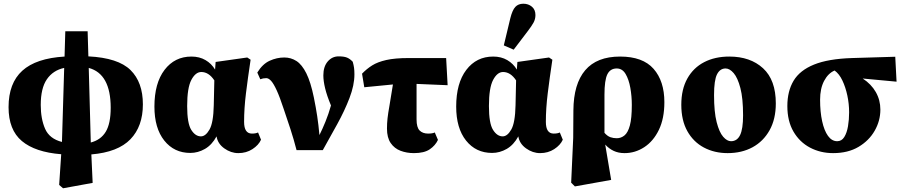

<svg xmlns="http://www.w3.org/2000/svg" viewBox="-20 -807 4859 1032"><path d="M199 -243Q199 -168 222.5 -114.5Q246 -61 313 -44L325 -442Q265 -429 232 -381Q199 -333 199 -243ZM575 -228Q575 -410 457 -442L468 -41Q522 -55 548.5 -99Q575 -143 575 -228ZM298 187 309 22Q169 11 97.5 -49Q26 -109 26 -231Q26 -360 100 -427Q174 -494 327 -503L331 -639H451L455 -504Q615 -496 681.5 -430.5Q748 -365 748 -246Q748 -128 681 -58.5Q614 11 471 23L478 176L319 205Z M986 -237Q986 -144 1008 -109Q1030 -74 1060 -74Q1085 -74 1106 -110.5Q1127 -147 1129 -241L1132 -375Q1102 -420 1062 -420Q1031 -420 1008.5 -377.5Q986 -335 986 -237ZM1003 15Q916 15 863 -51.5Q810 -118 810 -234Q810 -360 864.5 -431.5Q919 -503 1009 -503Q1052 -503 1084.5 -484Q1117 -465 1136 -433L1139 -474L1309 -498L1327 -486Q1312 -386 1302 -305Q1292 -224 1292 -152Q1292 -89 1334 -89Q1355 -89 1367 -95L1383 -56Q1370 -27 1337 -5.5Q1304 16 1261 16Q1221 16 1185.5 -9.5Q1150 -35 1144 -74Q1119 -28 1081.5 -6.5Q1044 15 1003 15Z M1574 0Q1559 -58 1541.5 -112Q1524 -166 1505 -221Q1484 -285 1467.5 -321Q1451 -357 1437.5 -372Q1424 -387 1411 -387Q1394 -387 1379 -381L1363 -417Q1391 -463 1429.5 -480.5Q1468 -498 1508 -498Q1544 -498 1573.5 -479Q1603 -460 1626.5 -413Q1650 -366 1667 -283Q1678 -229 1685 -182.5Q1692 -136 1697 -81Q1713 -113 1729.5 -153.5Q1746 -194 1759 -240Q1737 -293 1727.5 -332.5Q1718 -372 1718 -402Q1718 -449 1741.5 -476.5Q1765 -504 1800 -504Q1829 -504 1845 -497.5Q1861 -491 1876 -475Q1881 -457 1883 -442.5Q1885 -428 1885 -407Q1885 -349 1858.5 -280Q1832 -211 1792.5 -139.5Q1753 -68 1715 0Z M1938 -338 1926 -411Q1951 -437 1980.5 -455.5Q2010 -474 2056.5 -484.5Q2103 -495 2177 -495H2378L2386 -349L2219 -356V-165Q2219 -122 2235.5 -105.5Q2252 -89 2281 -89Q2305 -89 2317 -95L2334 -55Q2320 -25 2290 -4.5Q2260 16 2205 16Q2166 16 2133 3.5Q2100 -9 2080 -38Q2060 -67 2060 -116Q2060 -144 2063 -171Q2066 -198 2073.5 -240Q2081 -282 2092 -353Z M2608 -237Q2608 -144 2630 -109Q2652 -74 2682 -74Q2707 -74 2728 -110.5Q2749 -147 2751 -241L2754 -375Q2724 -420 2684 -420Q2653 -420 2630.5 -377.5Q2608 -335 2608 -237ZM2625 15Q2538 15 2485 -51.5Q2432 -118 2432 -234Q2432 -360 2486.5 -431.5Q2541 -503 2631 -503Q2674 -503 2706.5 -484Q2739 -465 2758 -433L2761 -474L2931 -498L2949 -486Q2934 -386 2924 -305Q2914 -224 2914 -152Q2914 -89 2956 -89Q2977 -89 2989 -95L3005 -56Q2992 -27 2959 -5.5Q2926 16 2883 16Q2843 16 2807.5 -9.5Q2772 -35 2766 -74Q2741 -28 2703.5 -6.5Q2666 15 2625 15ZM2688 -563 2723 -709Q2734 -753 2750 -770Q2766 -787 2793 -787Q2820 -787 2839 -771Q2858 -755 2858 -726Q2858 -704 2847.5 -685Q2837 -666 2817 -640L2741 -540Z M3229 -298V-93Q3245 -75 3261 -69.5Q3277 -64 3295 -64Q3318 -64 3336.5 -79Q3355 -94 3365.5 -132.5Q3376 -171 3376 -243Q3376 -290 3368 -335Q3360 -380 3342.5 -409.5Q3325 -439 3295 -439Q3260 -439 3244.5 -407.5Q3229 -376 3229 -298ZM3050 175 3061 -66 3062 -214Q3063 -356 3125.5 -429.5Q3188 -503 3313 -503Q3435 -503 3493 -437Q3551 -371 3551 -258Q3551 -170 3521.5 -109Q3492 -48 3443 -16Q3394 16 3337 16Q3304 16 3278.5 4Q3253 -8 3233 -30L3265 160L3070 195Z M3891 16Q3820 16 3763.5 -14Q3707 -44 3674.5 -102Q3642 -160 3642 -244Q3642 -327 3674.5 -385Q3707 -443 3765 -473Q3823 -503 3900 -503Q4013 -503 4081.5 -440Q4150 -377 4150 -251Q4150 -167 4116.5 -107Q4083 -47 4025 -15.5Q3967 16 3891 16ZM3909 -48Q3942 -48 3958 -81Q3974 -114 3974 -187Q3974 -279 3959.5 -334Q3945 -389 3923.5 -414Q3902 -439 3880 -439Q3850 -439 3834 -407.5Q3818 -376 3818 -296Q3818 -205 3832 -150.5Q3846 -96 3867 -72Q3888 -48 3909 -48Z M4458 16Q4390 16 4334 -13.5Q4278 -43 4245 -99.5Q4212 -156 4212 -237Q4212 -317 4245.5 -373Q4279 -429 4355.5 -460Q4432 -491 4560 -495L4792 -502L4799 -368L4617 -385Q4663 -355 4687.5 -312Q4712 -269 4712 -218Q4712 -158 4681.5 -104.5Q4651 -51 4594.5 -17.5Q4538 16 4458 16ZM4388 -271Q4388 -206 4399 -155.5Q4410 -105 4430.5 -76.5Q4451 -48 4480 -48Q4504 -48 4518 -70.5Q4532 -93 4538 -128.5Q4544 -164 4544 -203Q4544 -249 4534.5 -293.5Q4525 -338 4508 -374Q4491 -410 4466 -428Q4431 -413 4409.5 -372Q4388 -331 4388 -271Z"/></svg>

Font: Source Serif 4 Black
Style: Regular
Weight: 900
Designer: Frank Grießhammer
Foundry: Adobe
Version: Version 4.005;hotconv 1.1.0;makeotfexe 2.6.0